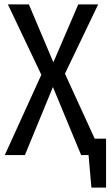

<svg xmlns="http://www.w3.org/2000/svg" viewBox="-20 -709 505 878"><path d="M413 -75H465V149H398L385 0H351L222 -311L94 0H2L169 -367L16 -689H112L224 -424L338 -689H429L277 -372Z"/></svg>

Font: Fira Sans Extra Condensed
Style: Regular
Weight: 400
Width: 1
Designer: Carrois Corporate & Edenspiekermann AG
Foundry: Carrois Corporate GbR & Edenspiekermann AG
Version: Version 4.203